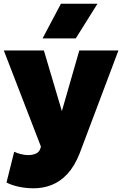

<svg xmlns="http://www.w3.org/2000/svg" viewBox="-22 -792 658 1035"><path d="M160.5 223Q120 223 81.8 215.2Q43.5 207.5 13 192L54.5 26Q71 34 91.5 39Q112 44 130.5 44Q153 44 171.8 35.8Q190.5 27.5 196.5 6L198.5 -2L-1.5 -520H214.5L311.5 -193L405.5 -520H616.5L406.5 37Q379 105.5 340.8 146.2Q302.5 187 256.5 205Q210.5 223 160.5 223ZM207.5 -585 306.5 -772H503.5L386.5 -585Z"/></svg>

Font: Geologica Black
Style: Regular
Weight: 900
Designer: Sindre Bremnes, Frode Helland
Foundry: Monokrom Skriftforlag AS
Version: Version 1.010;gftools[0.9.28]